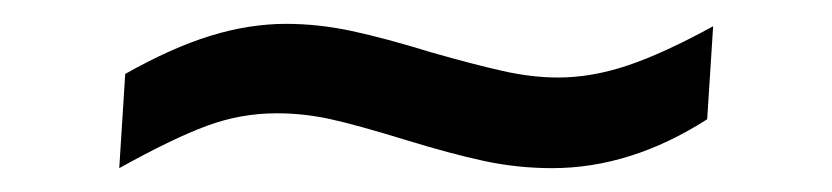

<svg xmlns="http://www.w3.org/2000/svg" viewBox="-20 -349 698 161"><path d="M85 -287Q124 -309 156.5 -319Q189 -329 220 -329Q247 -329 275 -323Q303 -317 342 -305Q377 -295 401.5 -289.5Q426 -284 448 -284Q476 -284 506 -294Q536 -304 578 -327L573 -249Q509 -208 443 -208Q414 -208 386 -214Q358 -220 319 -232Q280 -244 257.5 -249Q235 -254 212 -254Q182 -254 153.5 -243.5Q125 -233 80 -208Z"/></svg>

Font: Secular One
Style: Regular
Weight: 400
Designer: Michal Sahar
Foundry: Hagilda
Version: Version 1.000